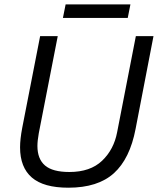

<svg xmlns="http://www.w3.org/2000/svg" viewBox="-20 -854 728 885"><path d="M72.5 0ZM72.5 -175Q72.5 -212.5 82.5 -265L165 -687.5H246.2L158.8 -240Q152.5 -205 152.5 -181.2Q152.5 -121.2 187.5 -91.2Q222.5 -61.2 300 -61.2Q396.2 -61.2 450.6 -113.1Q505 -165 520 -245L606.2 -687.5H687.5L605 -260Q578.8 -122.5 505 -55.6Q431.2 11.2 295 11.2Q181.2 11.2 126.9 -35.6Q72.5 -82.5 72.5 -175ZM568.8 -771.2H270L282.5 -833.8H581.2Z"/></svg>

Font: Cambay
Style: Italic
Weight: 400
Italic angle: -11°
Designer: Pooja Saxena
Foundry: Pooja Saxena
Version: Version 1.019;PS 001.019;hotconv 1.0.70;makeotf.lib2.5.58329